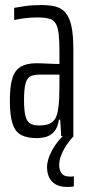

<svg xmlns="http://www.w3.org/2000/svg" viewBox="-20 -538 350 759"><path d="M126 8Q87 8 63.5 -4.5Q40 -17 29.5 -49.5Q19 -82 19 -141Q19 -197 29 -229Q39 -261 62.5 -274.5Q86 -288 124 -288Q134 -288 146 -287.5Q158 -287 170.5 -286.5Q183 -286 194.5 -285.5Q206 -285 215 -285V-331Q215 -376 212 -403Q209 -430 200.5 -444.5Q192 -459 175 -464Q158 -469 129 -469Q110 -469 92.5 -467.5Q75 -466 60.5 -463.5Q46 -461 36 -459V-507Q51 -510 79 -514Q107 -518 144 -518Q173 -518 194 -513.5Q215 -509 229.5 -497Q244 -485 253 -464.5Q262 -444 266 -413.5Q270 -383 270 -340V0H222L218 -65H213Q208 -33 194 -17.5Q180 -2 162 3Q144 8 126 8ZM136 -42Q151 -42 166 -45.5Q181 -49 192 -60.5Q203 -72 208 -96Q213 -124 214 -149Q215 -174 215 -205V-243H137Q114 -243 100.5 -236.5Q87 -230 81 -208Q75 -186 75 -143Q75 -104 80 -82Q85 -60 97.5 -51Q110 -42 136 -42ZM245 201Q217 201 199.5 190.5Q182 180 174 162.5Q166 145 166 123Q166 92 186.5 55Q207 18 239 -10L271 0Q257 15 244 34Q231 53 222.5 74Q214 95 214 115Q214 133 223 146.5Q232 160 257 160Q259 160 262.5 160Q266 160 272 159V199Q266 200 260 200.5Q254 201 245 201Z"/></svg>

Font: Saira UltraCondensed
Style: Regular
Weight: 400
Width: 1
Designer: Hector Gatti with collaboration of the Omnibus-Type team
Foundry: Omnibus-Type
Version: Version 1.101